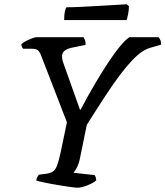

<svg xmlns="http://www.w3.org/2000/svg" viewBox="-20 -878 773 898"><path d="M341 0Q334 0 315.5 -2.5Q297 -5 272 -9Q247 -13 222 -17.5Q197 -22 177 -26.5Q157 -31 149 -34Q151 -42 154 -48.5Q157 -55 162 -61L194 -65Q215 -68 227 -75.5Q239 -83 247 -104Q255 -125 264 -167L293 -306L172 -619Q167 -633 158.5 -641.5Q150 -650 128 -650H88Q86 -652 83 -657.5Q80 -663 80 -671Q86 -678 100.5 -685.5Q115 -693 129.5 -698.5Q144 -704 151 -704H370Q375 -697 378 -689Q381 -681 380 -668L321 -656Q299 -652 284.5 -642.5Q270 -633 270 -613Q270 -609 271.5 -600.5Q273 -592 276 -584L354 -365H357Q390 -428 423 -484Q456 -540 486 -585.5Q516 -631 541.5 -661.5Q567 -692 585 -704H722Q726 -699 730 -690.5Q734 -682 733 -669L681 -654Q662 -648 641.5 -634Q621 -620 596.5 -594Q572 -568 541.5 -528Q511 -488 473 -430Q435 -372 386 -294L354 -138Q349 -112 339.5 -94.5Q330 -77 324 -70L423 -59Q424 -58 427 -50.5Q430 -43 430 -34Q414 -21 387.5 -10.5Q361 0 341 0ZM280 -784Q280 -809 283.5 -824.5Q287 -840 291 -844Q321 -844 361.5 -846Q402 -848 444 -850.5Q486 -853 520.5 -855Q555 -857 573 -858L583 -849Q583 -830 579 -811Q575 -792 572 -784Z"/></svg>

Font: Texturina Medium
Style: Italic
Weight: 500
Italic angle: -11°
Designer: Guillermo Torres Carreño
Foundry: Omnibus-Type
Version: Version 1.002